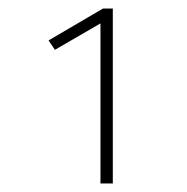

<svg xmlns="http://www.w3.org/2000/svg" viewBox="-20 -754 440 451"><path d="M245 -734V-323H216V-699L109 -637L94 -659L222 -734Z"/></svg>

Font: Firava
Style: Regular
Weight: 400
Designer: Carrois Corporate & Edenspiekermann AG
Foundry: Greg Finn Gibson
Version: Version 5.000